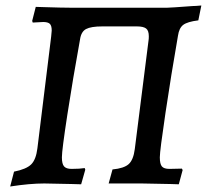

<svg xmlns="http://www.w3.org/2000/svg" viewBox="-20 -667 752 698"><path d="M31 -43Q76 -52 93.5 -69.5Q111 -87 116 -128L166 -534Q168 -552 168 -556Q168 -574 161 -580.5Q154 -587 137 -587L99 -585L97 -591L110 -642L143 -641Q205 -639 233 -639H589Q600 -639 680 -645Q690 -645 712 -647L701 -593Q661 -588 646 -576.5Q631 -565 627 -537Q602 -394 581.5 -256Q561 -118 561 -95Q561 -71 568.5 -62Q576 -53 596 -53L641 -54L644 -49L630 3L600 2L496 0H375L389 -51Q431 -55 448 -70.5Q465 -86 470 -125L520 -520Q521 -525 521 -535Q521 -556 511 -563.5Q501 -571 478 -571H352Q311 -571 293 -561.5Q275 -552 271 -524Q245 -381 225 -251Q205 -121 205 -95Q205 -71 213 -62Q221 -53 240 -53Q270 -53 288 -56L290 -50L275 3L241 2L141 0Q88 0 17 11Z"/></svg>

Font: Alegreya Medium
Style: Italic
Weight: 500
Italic angle: -7°
Designer: Juan Pablo del Peral
Foundry: Huerta Tipografica
Version: Version 2.008; ttfautohint (v1.8)